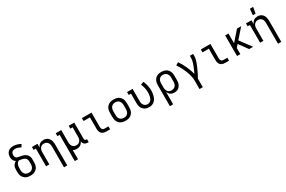

<svg xmlns="http://www.w3.org/2000/svg" viewBox="172 -2367 6255 4195"><g transform="rotate(-30 3300.0 -270.0)"><path d="M300 8Q271 8 242.5 3Q214 -2 188 -15.5Q162 -29 141.5 -50.5Q121 -72 108.5 -98Q96 -124 91.5 -152.5Q87 -181 87 -210V-263Q87 -289 91.5 -314Q96 -339 108.5 -361.5Q121 -384 139.5 -401.5Q158 -419 181 -431Q163 -441 149 -456Q135 -471 126.5 -489.5Q118 -508 114 -528Q110 -548 110 -568Q110 -592 115 -615Q120 -638 131 -659Q142 -680 159 -697Q176 -714 197 -724Q218 -734 241.5 -738.5Q265 -743 288 -743Q337 -743 384 -729Q431 -715 475 -692L436 -627Q403 -645 367 -657.5Q331 -670 294 -670Q274 -670 254 -664Q234 -658 220 -643.5Q206 -629 199.5 -609.5Q193 -590 193 -570Q193 -552 198 -534.5Q203 -517 215.5 -504Q228 -491 245.5 -485.5Q263 -480 280.5 -476.5Q298 -473 315.5 -470.5Q333 -468 350.5 -463.5Q368 -459 385 -454Q402 -449 418.5 -441Q435 -433 449.5 -422Q464 -411 475.5 -397.5Q487 -384 495 -368Q503 -352 507.5 -334.5Q512 -317 512.5 -299Q513 -281 513 -263V-210Q513 -181 508.5 -152.5Q504 -124 491.5 -98Q479 -72 458.5 -50.5Q438 -29 412 -15.5Q386 -2 357.5 3Q329 8 300 8ZM300 -66Q318 -66 336.5 -69.5Q355 -73 371 -82.5Q387 -92 399 -106.5Q411 -121 418 -138Q425 -155 428 -173.5Q431 -192 431 -210V-263Q431 -286 426.5 -308Q422 -330 408.5 -348Q395 -366 375 -376.5Q355 -387 333.5 -392.5Q312 -398 290 -401.5Q268 -405 246 -409Q226 -401 210 -385Q194 -369 185 -349Q176 -329 172.5 -307Q169 -285 169 -263V-210Q169 -192 172 -173.5Q175 -155 182 -138Q189 -121 201 -106.5Q213 -92 229 -82.5Q245 -73 263.5 -69.5Q282 -66 300 -66Z M1023 215V-310Q1023 -328 1020.5 -346Q1018 -364 1011.5 -380.5Q1005 -397 994 -411.5Q983 -426 968 -436Q953 -446 935.5 -450.5Q918 -455 900 -455Q882 -455 864.5 -450.5Q847 -446 832 -436Q817 -426 806 -411.5Q795 -397 788.5 -380.5Q782 -364 779.5 -346Q777 -328 777 -310V0H695V-447H638V-520H777V-425Q787 -448 802 -468Q817 -488 837.5 -502Q858 -516 882.5 -522Q907 -528 932 -528Q958 -528 984 -521Q1010 -514 1031 -498.5Q1052 -483 1067 -461Q1082 -439 1090.5 -414Q1099 -389 1102 -362.5Q1105 -336 1105 -310V215Z M1295 215V-447H1238V-520H1377V-210Q1377 -192 1379.5 -174Q1382 -156 1388.5 -139.5Q1395 -123 1406 -108.5Q1417 -94 1432 -84Q1447 -74 1464.5 -70Q1482 -66 1500 -66Q1518 -66 1535.5 -70Q1553 -74 1568 -84Q1583 -94 1594 -108.5Q1605 -123 1611.5 -139.5Q1618 -156 1620.5 -174Q1623 -192 1623 -210V-447H1566V-520H1705V-108Q1705 -99 1707.5 -91Q1710 -83 1716 -77Q1722 -71 1730.5 -68.5Q1739 -66 1747 -66H1765V8H1747Q1725 8 1702.5 2.5Q1680 -3 1662 -17Q1644 -31 1634 -52Q1624 -73 1623 -95Q1614 -72 1598.5 -52Q1583 -32 1562.5 -18Q1542 -4 1517.5 2Q1493 8 1468 8Q1444 8 1420 2.5Q1396 -3 1375 -17Q1376 14 1376.5 45Q1377 76 1377 107V215Z M2213 0Q2193 0 2172 -3.5Q2151 -7 2132.5 -16Q2114 -25 2099 -40Q2084 -55 2075 -74Q2066 -93 2062.5 -113.5Q2059 -134 2059 -155V-447H1899V-520H2141V-155Q2141 -139 2145 -124Q2149 -109 2158.5 -97Q2168 -85 2183 -79.5Q2198 -74 2213 -74H2311V0Z M2700 8Q2671 8 2642.5 3Q2614 -2 2588 -15.5Q2562 -29 2541.5 -50.5Q2521 -72 2508.5 -98Q2496 -124 2491.5 -152.5Q2487 -181 2487 -210V-310Q2487 -339 2491.5 -367.5Q2496 -396 2508.5 -422Q2521 -448 2541.5 -469.5Q2562 -491 2588 -504.5Q2614 -518 2642.5 -523Q2671 -528 2700 -528Q2729 -528 2757.5 -523Q2786 -518 2812 -504.5Q2838 -491 2858.5 -469.5Q2879 -448 2891.5 -422Q2904 -396 2908.5 -367.5Q2913 -339 2913 -310V-210Q2913 -181 2908.5 -152.5Q2904 -124 2891.5 -98Q2879 -72 2858.5 -50.5Q2838 -29 2812 -15.5Q2786 -2 2757.5 3Q2729 8 2700 8ZM2700 -66Q2718 -66 2736.5 -69.5Q2755 -73 2771 -82.5Q2787 -92 2799 -106.5Q2811 -121 2818 -138Q2825 -155 2828 -173.5Q2831 -192 2831 -210V-310Q2831 -328 2828 -346.5Q2825 -365 2818 -382Q2811 -399 2799 -413.5Q2787 -428 2771 -437.5Q2755 -447 2736.5 -451Q2718 -455 2700 -455Q2682 -455 2663.5 -451Q2645 -447 2629 -437.5Q2613 -428 2601 -413.5Q2589 -399 2582 -382Q2575 -365 2572 -346.5Q2569 -328 2569 -310V-210Q2569 -192 2572 -173.5Q2575 -155 2582 -138Q2589 -121 2601 -106.5Q2613 -92 2629 -82.5Q2645 -73 2663.5 -69.5Q2682 -66 2700 -66Z M3296 8Q3268 8 3240 2Q3212 -4 3188 -18Q3164 -32 3145 -53.5Q3126 -75 3114.5 -100.5Q3103 -126 3099 -154Q3095 -182 3095 -210V-447H3038V-520H3177V-210Q3177 -192 3179.5 -174.5Q3182 -157 3188 -140.5Q3194 -124 3204.5 -109.5Q3215 -95 3229.5 -85Q3244 -75 3261 -70Q3278 -65 3296 -65Q3320 -65 3342.5 -75Q3365 -85 3380.5 -103Q3396 -121 3405.5 -143.5Q3415 -166 3420.5 -189.5Q3426 -213 3428.5 -236.5Q3431 -260 3431 -284Q3431 -342 3418.5 -398Q3406 -454 3383 -506L3459 -535Q3485 -476 3499.5 -412.5Q3514 -349 3514 -284Q3514 -250 3509 -216Q3504 -182 3494 -149Q3484 -116 3466.5 -86Q3449 -56 3423 -34Q3397 -12 3363.5 -2Q3330 8 3296 8Z M3695 215V-310Q3695 -338 3699.5 -366.5Q3704 -395 3715.5 -421Q3727 -447 3746.5 -468.5Q3766 -490 3791 -503.5Q3816 -517 3844 -522.5Q3872 -528 3901 -528Q3930 -528 3958.5 -522.5Q3987 -517 4012.5 -504Q4038 -491 4058.5 -469.5Q4079 -448 4091.5 -422Q4104 -396 4108.5 -367.5Q4113 -339 4113 -310V-210Q4113 -183 4110 -156.5Q4107 -130 4097.5 -105Q4088 -80 4072 -58Q4056 -36 4034 -20.5Q4012 -5 3985.5 1.5Q3959 8 3933 8Q3908 8 3883 2Q3858 -4 3837.5 -18Q3817 -32 3802 -52Q3787 -72 3777 -95V215ZM3901 -65Q3919 -65 3937.5 -69Q3956 -73 3971.5 -82.5Q3987 -92 3999 -106.5Q4011 -121 4018 -138Q4025 -155 4028 -173.5Q4031 -192 4031 -210V-310Q4031 -328 4028 -346.5Q4025 -365 4018 -382Q4011 -399 3999 -413.5Q3987 -428 3971.5 -437.5Q3956 -447 3937.5 -451Q3919 -455 3901 -455Q3883 -455 3865 -451Q3847 -447 3832 -437Q3817 -427 3806 -412.5Q3795 -398 3788.5 -381Q3782 -364 3779.5 -346Q3777 -328 3777 -310V-210Q3777 -192 3779.5 -174Q3782 -156 3788.5 -139.5Q3795 -123 3806 -108Q3817 -93 3832 -83.5Q3847 -74 3865 -69.5Q3883 -65 3901 -65Z M4442 215V0Q4442 -44 4434 -87Q4426 -130 4413.5 -172Q4401 -214 4384 -254.5Q4367 -295 4348 -334.5Q4329 -374 4307 -412Q4285 -450 4260 -486L4328 -528Q4360 -483 4387 -435Q4414 -387 4437 -336.5Q4460 -286 4478.5 -234Q4497 -182 4509 -128Q4523 -155 4535.5 -182.5Q4548 -210 4559.5 -237.5Q4571 -265 4582 -293Q4593 -321 4601.5 -350Q4610 -379 4616.5 -408.5Q4623 -438 4623 -468V-520H4705V-468Q4705 -436 4698.5 -405Q4692 -374 4682.5 -344Q4673 -314 4661.5 -284.5Q4650 -255 4637.5 -226Q4625 -197 4611.5 -168.5Q4598 -140 4584 -112Q4570 -84 4555 -56Q4540 -28 4525 0V215Z M5213 0Q5193 0 5172 -3.5Q5151 -7 5132.5 -16Q5114 -25 5099 -40Q5084 -55 5075 -74Q5066 -93 5062.5 -113.5Q5059 -134 5059 -155V-447H4899V-520H5141V-155Q5141 -139 5145 -124Q5149 -109 5158.5 -97Q5168 -85 5183 -79.5Q5198 -74 5213 -74H5311V0Z M5818 0 5655 -222 5596 -155V0H5513V-520H5596V-275L5812 -520H5917L5708 -283L5917 0Z M6423 215V-310Q6423 -328 6420.5 -346Q6418 -364 6411.5 -380.5Q6405 -397 6394 -411.5Q6383 -426 6368 -436Q6353 -446 6335.5 -450.5Q6318 -455 6300 -455Q6282 -455 6264.5 -450.5Q6247 -446 6232 -436Q6217 -426 6206 -411.5Q6195 -397 6188.5 -380.5Q6182 -364 6179.5 -346Q6177 -328 6177 -310V0H6095V-447H6038V-520H6177V-425Q6187 -448 6202 -468Q6217 -488 6237.5 -502Q6258 -516 6282.5 -522Q6307 -528 6332 -528Q6358 -528 6384 -521Q6410 -514 6431 -498.5Q6452 -483 6467 -461Q6482 -439 6490.5 -414Q6499 -389 6502 -362.5Q6505 -336 6505 -310V215ZM6259 -600 6272 -755H6355L6327 -600Z"/></g></svg>

Font: Iosevka Plex Etoile
Style: Regular
Weight: 400
Designer: Belleve Invis
Foundry: Belleve Invis
Version: Version 25.1.1; ttfautohint (v1.8.4)